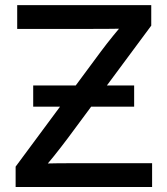

<svg xmlns="http://www.w3.org/2000/svg" viewBox="-20 -748 669 768"><path d="M42.5 0V-81.5L382.8 -541Q407.2 -573.7 433.8 -606.4Q460.4 -639.2 487.8 -671.4L500 -634.3Q455.6 -632.8 411.1 -632.6Q366.7 -632.3 322.8 -632.3H48.8V-727.5H585V-645.5L250.5 -194.3Q224.6 -159.7 196.8 -125Q168.9 -90.3 140.1 -56.2L127.9 -93.3Q172.4 -94.7 216.3 -95Q260.3 -95.2 304.2 -95.2H588.4V0ZM112.8 -321.3V-406.2H516.6V-321.3Z"/></svg>

Font: Inter 24pt Medium
Style: Regular
Weight: 500
Designer: Rasmus Andersson
Foundry: rsms
Version: Version 4.001;git-66647c0bb